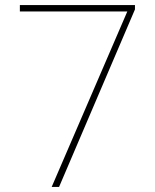

<svg xmlns="http://www.w3.org/2000/svg" viewBox="-20 -734 610 754"><path d="M183 0 480 -689H58V-714H510V-697L212 0Z"/></svg>

Font: Noto Sans Symbols Thin
Style: Regular
Weight: 250
Version: Version 2.002